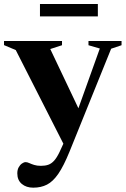

<svg xmlns="http://www.w3.org/2000/svg" viewBox="-28 -658 610 932"><path d="M363 -110.5 290 60 48.5 -415 -8.5 -439V-459H273V-438.5L216 -420ZM133.5 253Q99.5 253 77.8 234.8Q56 216.5 56 183.5Q56 166.5 62.5 154.5Q69 142.5 78.5 135.8Q88 129 96.5 129Q104 129 113.8 133.5Q123.5 138 137.5 142.5Q151.5 147 170.5 147Q191 147 206.2 141.8Q221.5 136.5 234.5 122.2Q247.5 108 260.5 81L308 -22L341.5 -101.5L456.5 -422.5L401.5 -438.5V-459H562V-438.5L511.5 -421.5L309.5 78Q281 148 255 185.8Q229 223.5 200 238.2Q171 253 133.5 253ZM166 -578.5V-638.5H447V-578.5Z"/></svg>

Font: Newsreader 36pt
Style: Bold
Weight: 700
Designer: Hugues Gentile
Foundry: Production Type
Version: Version 1.003